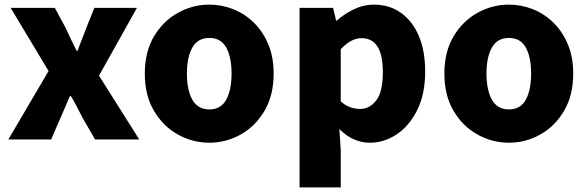

<svg xmlns="http://www.w3.org/2000/svg" viewBox="-20 -603 2538 830"><path d="M16 0 190 -296 26 -569H217L264 -482Q275 -457 287 -432.5Q299 -408 311 -384H316Q324 -408 334 -432.5Q344 -457 353 -482L388 -569H572L408 -276L582 0H391L339 -90Q326 -114 313.5 -139Q301 -164 287 -187H282Q272 -164 261.5 -139.5Q251 -115 240 -90L201 0Z M885 14Q813 14 749 -21.5Q685 -57 645.5 -124Q606 -191 606 -285Q606 -379 645.5 -445.5Q685 -512 749 -547.5Q813 -583 885 -583Q939 -583 989 -563Q1039 -543 1078 -504.5Q1117 -466 1140 -411Q1163 -356 1163 -285Q1163 -191 1123.5 -124Q1084 -57 1020.5 -21.5Q957 14 885 14ZM885 -130Q935 -130 958 -172Q981 -214 981 -285Q981 -356 958 -397.5Q935 -439 885 -439Q835 -439 811.5 -397.5Q788 -356 788 -285Q788 -214 811.5 -172Q835 -130 885 -130Z M1275 207V-569H1420L1433 -514H1436Q1470 -544 1511 -563.5Q1552 -583 1596 -583Q1664 -583 1714 -547Q1764 -511 1791 -446.5Q1818 -382 1818 -294Q1818 -196 1783.5 -127Q1749 -58 1694.5 -22Q1640 14 1579 14Q1506 14 1447 -45L1453 44V207ZM1537 -132Q1578 -132 1606.5 -169Q1635 -206 1635 -291Q1635 -438 1543 -438Q1497 -438 1453 -390V-165Q1474 -146 1495.5 -139Q1517 -132 1537 -132Z M2180 14Q2108 14 2044 -21.5Q1980 -57 1940.5 -124Q1901 -191 1901 -285Q1901 -379 1940.5 -445.5Q1980 -512 2044 -547.5Q2108 -583 2180 -583Q2234 -583 2284 -563Q2334 -543 2373 -504.5Q2412 -466 2435 -411Q2458 -356 2458 -285Q2458 -191 2418.5 -124Q2379 -57 2315.5 -21.5Q2252 14 2180 14ZM2180 -130Q2230 -130 2253 -172Q2276 -214 2276 -285Q2276 -356 2253 -397.5Q2230 -439 2180 -439Q2130 -439 2106.5 -397.5Q2083 -356 2083 -285Q2083 -214 2106.5 -172Q2130 -130 2180 -130Z"/></svg>

Font: Source Han Sans CN Heavy
Style: Regular
Weight: 900
Designer: Ryoko NISHIZUKA 西塚涼子 (kana, bopomofo & ideographs); Paul D. Hunt (Latin, Greek & Cyrillic); Sandoll Communications 산돌커뮤니
Foundry: Adobe
Version: Version 2.000;hotconv 1.0.107;makeotfexe 2.5.65593